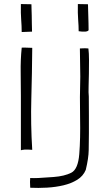

<svg xmlns="http://www.w3.org/2000/svg" viewBox="-20 -739 540 947"><path d="M87 -504V-503Q81 -444 82 -381.5Q83 -319 83 -266.5Q83 -214 83 -161Q83 -108 83 2Q90 0 101 -1Q112 -2 139 0Q131 -127 134.5 -253Q138 -379 139 -500V-503Q91 -505 87 -504ZM87 -581Q102 -581 138 -583Q137 -607 137 -625.5Q137 -644 136.5 -662.5Q136 -681 135.5 -696.5Q135 -712 135 -718L83 -719Q82 -673 84.5 -641.5Q87 -610 87 -581ZM129 139Q127 153 129 187Q169 189 212 186.5Q255 184 293 175Q331 166 360.5 148Q390 130 403 99Q417 41 417.5 1.5Q418 -38 418.5 -81.5Q419 -125 418.5 -169.5Q418 -214 418 -263Q416 -281 417 -311.5Q418 -342 418.5 -375.5Q419 -409 419 -442.5Q419 -476 416 -500Q403 -502 374 -500L376 -361Q373 -261 375 -157.5Q377 -54 371 21Q365 96 331.5 113Q298 130 244.5 134Q191 138 168.5 139Q146 140 129 139ZM368 -585Q387 -582 400 -583Q413 -584 417 -590Q417 -605 416.5 -624.5Q416 -644 415.5 -662.5Q415 -681 414.5 -696.5Q414 -712 414 -718L364 -719Q363 -673 365.5 -641.5Q368 -610 368 -585Z"/></svg>

Font: Londrina Solid Thin
Style: Regular
Weight: 250
Designer: Marcelo Magalhaes
Foundry: Marcelo Magalhães
Version: Version 1.002